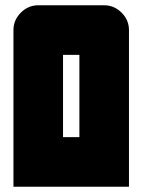

<svg xmlns="http://www.w3.org/2000/svg" viewBox="-20 -708 540 728"><path d="M281 -188V-500H219V-188ZM469 0H31V-594Q31 -632 59 -660Q87 -688 125 -688H375Q413 -688 441 -660Q469 -632 469 -594Z"/></svg>

Font: CostaRica
Style: Normal
Weight: 900
Version: Version 1.3